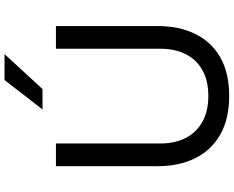

<svg xmlns="http://www.w3.org/2000/svg" viewBox="-110 -882 1010 829"><g transform="rotate(-90 394.5 -467.0)"><path d="M395 18Q296 18 228.5 -20.5Q161 -59 126.5 -128.5Q92 -198 92 -290V-730H190V-278Q190 -217 213.5 -170.5Q237 -124 283 -98Q329 -72 395 -72Q461 -72 506.5 -97.5Q552 -123 575.5 -169.5Q599 -216 599 -278V-730H697V-290Q697 -198 663 -128.5Q629 -59 562 -20.5Q495 18 395 18ZM425 -788H337L464 -952H576Z"/></g></svg>

Font: Sora Variable
Style: Regular
Weight: 400
Designer: Jonathan Barnbrook, Julián Moncada
Foundry: Barnbrook Fonts
Version: Version 2.000